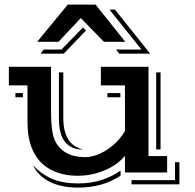

<svg xmlns="http://www.w3.org/2000/svg" viewBox="-20 -769 869 856"><path d="M282.2 -748.5H406.2L538.6 -582.5H443.4L340.3 -688.5L240.7 -582.5H145.5ZM497.1 -548.3H610.4L468.3 -726.1H492.7L649.4 -529.8H511.7ZM174.8 -548.3H254.4L350.1 -647L363.3 -632.8L264.2 -529.8H161.1ZM121.6 -109.4Q111.8 -134.3 107.2 -163.6Q102.5 -192.9 102.5 -228V-388.2H19.5V-471.2H207.5V-269.5Q207.5 -230 211.2 -199Q214.8 -168 221.7 -150.4Q230.5 -127.9 244.6 -112.3Q258.8 -96.7 276.6 -86.9Q294.4 -77.1 315.2 -72.8Q335.9 -68.4 358.4 -68.4Q382.3 -68.4 408 -77.1Q433.6 -85.9 457.5 -101.6Q481.4 -117.2 502.2 -138.7Q522.9 -160.2 537.1 -185.1V-388.2H429.7V-471.2H642.1V-73.2H725.1V0H537.1V-74.2Q521.5 -55.2 499.3 -39.1Q477.1 -22.9 450 -11Q422.9 1 391.6 7.8Q360.4 14.6 326.7 14.6Q253.9 14.6 200.4 -15.9Q147 -46.4 121.6 -109.4ZM676.3 -446.3H695.8V-102.5H676.3ZM242.7 -446.3H262.2V-245.6Q262.2 -207.5 269.5 -182.1Q276.9 -156.7 289.1 -140.6Q301.3 -124.5 316.9 -115.7Q332.5 -106.9 349.1 -102.1Q297.9 -102.5 270.3 -136Q242.7 -169.4 242.7 -240.2ZM459 -354H516.6V-335.4H459ZM48.8 -354H82V-335.4H48.8ZM760.3 34.2V-45.9H779.8V52.7H566.4V34.2ZM127 -32.7Q165 8.3 212.9 28.6Q260.7 48.8 327.1 48.8Q386.2 48.8 432.9 33.4Q479.5 18.1 517.6 -8.3V14.2Q474.6 42 428.2 54.7Q381.8 67.4 327.6 67.4Q253.9 67.4 202.1 41.7Q150.4 16.1 127 -32.7Z"/></svg>

Font: Vast Shadow
Style: Regular
Weight: 400
Designer: Nicole Fally
Foundry: Nicole Fally
Version: Version 1.002